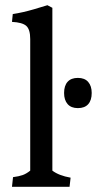

<svg xmlns="http://www.w3.org/2000/svg" viewBox="-20 -717 372 737"><path d="M96 -62V-567Q96 -604 81 -617.5Q66 -631 26 -633L29 -663Q68 -669 110.5 -681.5Q153 -694 162 -697L181 -687V-62Q206 -43 251 -35L247 0H26L30 -37Q53 -40 67 -45Q81 -50 96 -62ZM226 -360Q226 -388 239.5 -403Q253 -418 279 -418Q305 -418 318.5 -402.5Q332 -387 332 -360Q332 -332 318.5 -317Q305 -302 279 -302Q253 -302 239.5 -317.5Q226 -333 226 -360Z"/></svg>

Font: Caladea
Style: Regular
Weight: 400
Designer: Carolina Giovagnoli and Andres Torresi
Foundry: Carolina Giovagnoli & Andres Torresi
Version: Version 1.001